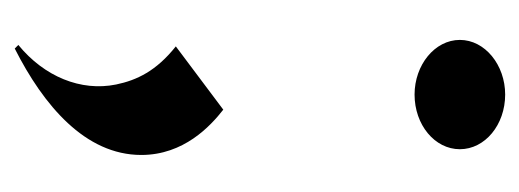

<svg xmlns="http://www.w3.org/2000/svg" viewBox="-248 -302 722 267"><g transform="rotate(90 113.5 -169.0)"><path d="M112 -384C154 -384 188 -412 188 -447C188 -482 154 -510 112 -510C71 -510 36 -482 36 -447C36 -412 71 -384 112 -384ZM43 167 48 172C127 132 196 74 196 -4C196 -63 156 -100 133 -118L45 -52C79 -25 92 2 98 31C108 80 87 131 43 167Z"/></g></svg>

Font: Coconat Demi
Style: Regular
Weight: 400
Designer: Sara Lavazza
Foundry: Collletttivo
Version: Version 1.000;Glyphs 3.2 (3217)